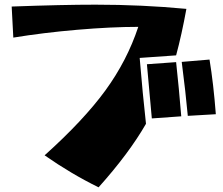

<svg xmlns="http://www.w3.org/2000/svg" viewBox="-20 -756 954 822"><path d="M171 -91Q338 -241 431 -368.5Q524 -496 572 -641Q456 -641 310.5 -628.5Q165 -616 37 -595L30 -728Q248 -736 389 -736Q588 -736 778 -718Q758 -608 734 -519L578 -508Q591 -351 605 -226Q532 -99 402 46Q284 -12 171 -91ZM609 -481 734 -490Q746 -380 756 -258L630 -249ZM758 -491 877 -501Q894 -398 904 -267L784 -260Q775 -359 758 -491Z"/></svg>

Font: Otomanopee One
Style: Regular
Weight: 400
Designer: Das Ende der Wildnis
Foundry: Gutenberg Labo
Version: Version 3.005